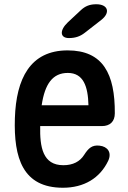

<svg xmlns="http://www.w3.org/2000/svg" viewBox="-20 -835 601 903"><path d="M359 -786 299 -730C259 -692 262 -656 304 -656C333 -656 356 -663 379 -681L456 -741C501 -776 488 -815 433 -815C403 -815 381 -807 359 -786ZM50 -279C44 -92 87 48 276 48C375 48 450 3 489 -79C507 -118 486 -146 448 -150C413 -154 396 -138 376 -107C356 -75 323 -58 278 -58C181 -58 167 -143 169 -242H459C497 -242 520 -263 520 -302C521 -487 465 -598 298 -598C122 -598 56 -465 50 -279ZM176 -340C191 -441 228 -492 299 -492C372 -492 394 -429 396 -340Z"/></svg>

Font: 寒蝉团圆体 Round
Style: Regular
Weight: 500
Designer: 寒蝉字型
Version: Version 2.700;Glyphs 3.1.1 (3135)